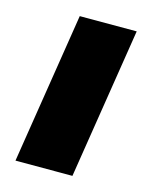

<svg xmlns="http://www.w3.org/2000/svg" viewBox="-84 -564 494 622"><g transform="rotate(15 162.5 -253.0)"><path d="M27 0 107 -506H298L218 0Z"/></g></svg>

Font: Nunito Sans 7pt Black
Style: Italic
Weight: 900
Italic angle: -9°
Version: Version 3.101;gftools[0.9.27]